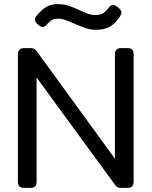

<svg xmlns="http://www.w3.org/2000/svg" viewBox="-20 -914 737 934"><path d="M344 -798Q317 -810 298.5 -816.5Q280 -823 263 -823Q243 -823 232 -816.5Q221 -810 204 -791Q197 -783 188 -783Q176 -783 161 -798Q150 -809 150 -819Q150 -828 160 -840Q181 -865 204 -879.5Q227 -894 259 -894Q288 -894 312 -886.5Q336 -879 366 -865Q390 -853 408 -847Q426 -841 446 -841Q467 -841 480.5 -849Q494 -857 511 -879Q519 -890 529 -890Q539 -890 554 -878Q571 -865 571 -853Q571 -846 563 -833Q540 -799 514 -784Q488 -769 446 -769Q422 -769 399.5 -776.5Q377 -784 344 -798ZM67 -30V-650Q67 -680 98 -680H128Q140 -680 146.5 -676.5Q153 -673 160 -663L539 -142V-650Q539 -680 569 -680H600Q616 -680 623 -672.5Q630 -665 630 -650V-30Q630 -15 623 -7.5Q616 0 600 0H569Q558 0 551.5 -3.5Q545 -7 538 -17L158 -537V-30Q158 -15 151 -7.5Q144 0 128 0H97Q67 0 67 -30Z"/></svg>

Font: Mitr Light
Style: Regular
Weight: 300
Designer: Thanarat Vachiruckul
Foundry: Cadson Demak
Version: Version 1.002